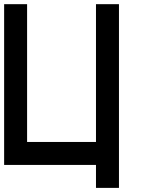

<svg xmlns="http://www.w3.org/2000/svg" viewBox="-20 -798 707 929"><path d="M444.4 -111.1V-777.8H555.6V111.1H444.4V0H0V-777.8H111.1V-111.1Z"/></svg>

Font: Pixeloid Sans
Style: Regular
Weight: 400
Designer: GGBotNet
Foundry: GGBotNet
Version: 0.5